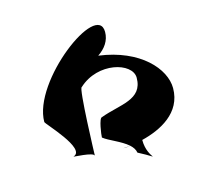

<svg xmlns="http://www.w3.org/2000/svg" viewBox="-85 -745 816 751"><g transform="rotate(-15 323.0 -369.0)"><path d="M70 -332C70 -324 202 -190 146 -172C139 -170 227 -169 227 -153C227 -153 235 -428 247 -426C331 -504 464 -468 464 -406C464 -316 373 -322 293 -292C281 -292 272 -226 272 -215C294 -197 342 -181 371 -155C376 -155 379 -156 384 -157C379 -156 376 -156 371 -155C381 -146 389 -135 391 -122C490 -71 422 -84 422 -164V-165C499 -184 591 -229 591 -330C591 -408 506 -506 341 -528C371 -548 391 -576 391 -611C391 -736 70 -498 70 -332ZM342 -153C354 -152 363 -154 371 -155C359 -154 349 -153 342 -153Z"/></g></svg>

Font: Ampere
Style: SCSuExt
Weight: 400
Version: Version 1